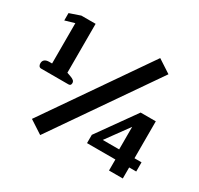

<svg xmlns="http://www.w3.org/2000/svg" viewBox="-151 -880 1124 1085"><g transform="rotate(30 410.5 -337.0)"><path d="M145 -35 601 -695 687 -639 231 21ZM29 -331Q29 -347 39.5 -355Q50 -363 68 -363H87V-626L25 -608V-656L95 -680H188V-361L211 -353Q228 -347 235 -340.5Q242 -334 242 -324Q242 -307 226 -307H48Q39 -307 34 -313.5Q29 -320 29 -331ZM668 -72H483V-126L659 -373H758V-132H804V-72H758V0H668ZM658 -132V-279L551 -132Z"/></g></svg>

Font: Maitree
Style: Bold
Weight: 700
Designer: CadsonDemak Team
Foundry: CadsonDemak
Version: Version 1.002